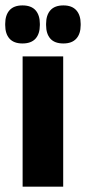

<svg xmlns="http://www.w3.org/2000/svg" viewBox="-34 -704 325 724"><path d="M204.3 0H51.3V-491.4H204.3ZM50.7 -540.1Q18.2 -540.1 1.9 -558.3Q-14.4 -576.5 -14.4 -609.5V-613.9Q-14.4 -646.9 1.9 -665.3Q18.2 -683.6 50.7 -683.6Q83.6 -683.6 100 -665.3Q116.3 -646.9 116.3 -613.9V-609.5Q116.3 -576.5 100 -558.3Q83.6 -540.1 50.7 -540.1ZM205.1 -540.1Q172 -540.1 155.9 -558.3Q139.8 -576.5 139.8 -609.5V-613.9Q139.8 -646.9 156.1 -665.3Q172.4 -683.6 205.1 -683.6Q237.3 -683.6 253.7 -665.3Q270.2 -646.9 270.2 -613.9V-609.5Q270.2 -576.5 253.7 -558.3Q237.3 -540.1 205.1 -540.1Z"/></svg>

Font: Anek Kannada Medium
Style: Regular
Weight: 500
Designer: Vaishnavi Murthy, Maithili Shingre (Kannada) & Yesha Goshar (Latin)
Foundry: Ek Type
Version: Version 1.003